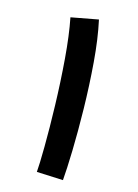

<svg xmlns="http://www.w3.org/2000/svg" viewBox="-134 -740 575 801"><g transform="rotate(20 154.0 -339.0)"><path d="M250 -1Q250 -47 245 -129.5Q240 -212 229.5 -310.5Q219 -409 202.5 -507Q186 -605 162 -682L47 -650Q68 -578 84.5 -480Q101 -382 112.5 -283Q124 -184 130 -106Q136 -28 136 4Z"/></g></svg>

Font: Noto Sans Arabic UI SemiCondensed Semi
Style: Regular
Weight: 600
Width: 4
Designer: Nadine Chahine - Monotype Design Team
Foundry: Monotype Imaging Inc.
Version: Version 1.900